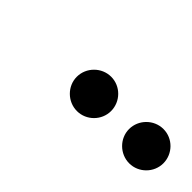

<svg xmlns="http://www.w3.org/2000/svg" viewBox="-3 -1133 461 461"><g transform="rotate(45 228.0 -902.0)"><path d="M339.5 -902C339.5 -870.5 366 -844 398 -844C430 -844 456 -870.5 456 -902C456 -934 430 -960.5 398 -960.5C366 -960.5 339.5 -934 339.5 -902ZM162 -902C162 -870.5 188.5 -844 220.5 -844C252.5 -844 278.5 -870.5 278.5 -902C278.5 -934 252.5 -960.5 220.5 -960.5C188.5 -960.5 162 -934 162 -902Z"/></g></svg>

Font: Bodoni* 72pt Medium
Style: Italic
Weight: 500
Italic angle: -13°
Version: Version 2.3